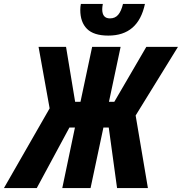

<svg xmlns="http://www.w3.org/2000/svg" viewBox="-82 -951 920 971"><path d="M-62 0 169 -403 113 -714H252L298 -436H325L384 -714H528L469 -436H496L658 -714H818L604 -367L666 0H510L468 -306H441L376 0H233L297 -306H269L104 0ZM466 -771Q392 -771 358 -805Q324 -839 324 -901Q324 -917 327 -931H438Q435 -915 435 -904Q435 -858 474 -858Q500 -858 515.5 -876Q531 -894 540 -931H651Q617 -771 466 -771Z"/></svg>

Font: Noto Sans ExtraCondensed ExtraBold
Style: Italic
Weight: 800
Width: 2
Italic angle: -12°
Designer: Monotype Design Team
Foundry: Monotype Imaging Inc.
Version: Version 2.013; ttfautohint (v1.8.4.7-5d5b)